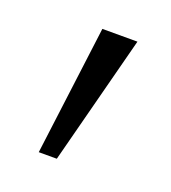

<svg xmlns="http://www.w3.org/2000/svg" viewBox="-64 -751 321 360"><g transform="rotate(20 96.5 -571.0)"><path d="M50 -442 83 -700H153L86 -442Z"/></g></svg>

Font: Lexend Deca ExtraLight
Style: Regular
Weight: 200
Designer: Bonnie Shaver-Troup, Thomas Jockin
Foundry: Lexend
Version: Version 1.008; ttfautohint (v1.8.4.7-5d5b)